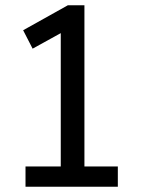

<svg xmlns="http://www.w3.org/2000/svg" viewBox="-20 -710 540 730"><path d="M77 0V-77H211V-584L104 -525L68 -595L238 -690H301V-77H428V0Z"/></svg>

Font: Radio Canada Condensed
Style: Regular
Weight: 400
Width: 3
Designer: Charles Daoud, Etienne Aubert Bonn, Alexandre Saumier Demers, Jacques Le Bailly
Foundry: Radio-Canada
Version: Version 2.104; ttfautohint (v1.8.4.7-5d5b);gftools[0.9.28.de